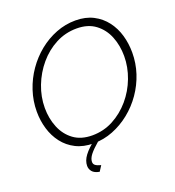

<svg xmlns="http://www.w3.org/2000/svg" viewBox="-156 -838 1036 1135"><g transform="rotate(-20 362.0 -270.0)"><path d="M301 5Q237 5 189.5 -19Q142 -43 110.5 -84Q79 -125 63.5 -177Q48 -229 48 -286Q48 -353 69 -416.5Q90 -480 127.5 -534Q165 -588 215 -628.5Q265 -669 324 -692Q383 -715 446 -715Q510 -715 557.5 -690.5Q605 -666 636.5 -624.5Q668 -583 683 -531Q698 -479 698 -422Q698 -355 677.5 -292.5Q657 -230 619.5 -176Q582 -122 531.5 -81.5Q481 -41 422.5 -18Q364 5 301 5ZM310 -42Q381 -42 442 -74.5Q503 -107 549 -161Q595 -215 620.5 -282.5Q646 -350 646 -419Q646 -485 623.5 -541.5Q601 -598 554.5 -633Q508 -668 437 -668Q366 -668 305 -636Q244 -604 198 -549.5Q152 -495 126 -427.5Q100 -360 100 -290Q100 -224 123 -167.5Q146 -111 192.5 -76.5Q239 -42 310 -42ZM218 117Q218 85 241.5 53.5Q265 22 312 -15H325L332 0Q289 37 271 60.5Q253 84 253 105Q253 119 264 127Q275 135 298 141L276 175Q244 169 231 153Q218 137 218 117Z"/></g></svg>

Font: Raleway Thin Light
Style: Italic
Weight: 300
Italic angle: -12°
Version: Version 4.026